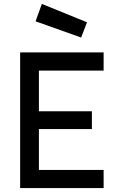

<svg xmlns="http://www.w3.org/2000/svg" viewBox="-20 -962 601 982"><path d="M83 0V-694H510V-601H179V-393H450V-302H179V-93H510V0ZM194 -942 425 -848 395 -770 162 -853Z"/></svg>

Font: TitilliumText22L Lt
Style: Medium
Weight: 500
Designer: Campivisivi
Foundry: Campivisivi
Version: 1.000